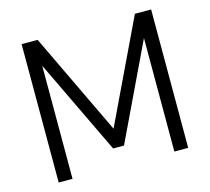

<svg xmlns="http://www.w3.org/2000/svg" viewBox="-101 -819 1025 938"><g transform="rotate(-15 411.5 -350.0)"><path d="M84 0V-700H165L411 -185L657 -700H739V0H669V-574L439 -92H384L154 -572V0Z"/></g></svg>

Font: DM Sans 9pt Light
Style: Regular
Weight: 300
Version: Version 4.004;gftools[0.9.30]